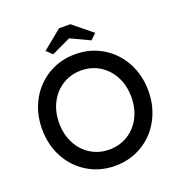

<svg xmlns="http://www.w3.org/2000/svg" viewBox="-156 -1023 1094 1165"><g transform="rotate(-20 391.0 -440.5)"><path d="M48 -350Q48 -452 92.5 -534Q137 -616 215.5 -663Q294 -710 391 -710Q488 -710 566.5 -663Q645 -616 689.5 -533.5Q734 -451 734 -349.5Q734 -249 689.5 -166.5Q645 -84 566.5 -37Q488 10 391 10Q294 10 215.5 -37Q137 -84 92.5 -166Q48 -248 48 -350ZM624 -350Q624 -423.1 594 -481Q564 -539 510.8 -572Q457.6 -605 391 -605Q324 -605 271 -571.9Q217.9 -538.8 188 -480.9Q158 -422.9 158 -350Q158 -277 188 -219Q217.9 -161 271 -128Q324 -95 391 -95Q457.8 -95 511.1 -128Q564.5 -161 594.2 -219Q624 -277 624 -350ZM230 -790 354 -891H427L551 -790L514 -755L376 -820H405L267 -755Z"/></g></svg>

Font: Easer Grotesk Variable
Style: Regular
Weight: 400
Designer: Boardeaser, Bonnie Shaver-Troup, Thomas Jockin
Foundry: Lexend
Version: Version 1.001;Glyphs 3.1.2 (3151)